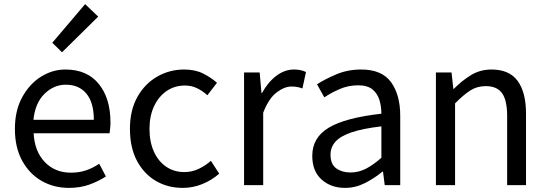

<svg xmlns="http://www.w3.org/2000/svg" viewBox="-20 -892 2638 925"><path d="M312 13.2Q239.3 13.2 180.4 -20.5Q121.6 -54.2 86.7 -117.9Q51.8 -181.6 51.8 -271Q51.8 -359.4 86.9 -423.6Q122.1 -487.8 177.5 -522.5Q232.9 -557.1 294.9 -557.1Q399.4 -557.1 455.8 -487.8Q512.2 -418.5 512.2 -301.8Q512.2 -287.1 510.7 -273.9Q509.3 -260.7 507.8 -250H142.1Q146.5 -163.1 195.6 -111.6Q244.6 -60.1 321.8 -60.1Q361.8 -60.1 394.5 -71.3Q427.2 -82.5 458 -103L490.2 -42Q454.6 -18.6 410.6 -2.7Q366.7 13.2 312 13.2ZM141.1 -314.9H432.1Q432.1 -397.5 396.5 -440.7Q360.8 -483.9 296.9 -483.9Q239.3 -483.9 194.3 -439.9Q149.4 -396 141.1 -314.9ZM278.8 -640.1 231.9 -686 390.1 -872.1 453.1 -812Z M860.4 13.2Q788.1 13.2 730.7 -20.5Q673.3 -54.2 639.6 -117.7Q606 -181.2 606 -271Q606 -361.3 642.1 -425.3Q678.2 -489.3 737.8 -523.2Q797.4 -557.1 867.2 -557.1Q920.4 -557.1 958.5 -537.8Q996.6 -518.6 1025.4 -493.2L979 -433.1Q956.1 -454.1 929.4 -467Q902.8 -480 871.1 -480Q821.8 -480 783.2 -453.9Q744.6 -427.7 722.4 -380.6Q700.2 -333.5 700.2 -271Q700.2 -208.5 721.4 -161.6Q742.7 -114.7 780.5 -88.9Q818.4 -63 868.2 -63Q905.8 -63 938.2 -78.9Q970.7 -94.7 996.1 -117.2L1036.1 -55.2Q999.5 -23.4 954.3 -5.1Q909.2 13.2 860.4 13.2Z M1155.8 0V-543H1231L1239.7 -443.8H1242.2Q1270.5 -495.6 1310.8 -526.4Q1351.1 -557.1 1396 -557.1Q1431.2 -557.1 1454.1 -544.9L1437 -465.8Q1423.3 -470.7 1412.4 -472.9Q1401.4 -475.1 1383.8 -475.1Q1350.1 -475.1 1312.5 -446.5Q1274.9 -418 1248 -349.1V0Z M1642.1 13.2Q1574.2 13.2 1529.3 -27.1Q1484.4 -67.4 1484.4 -141.1Q1484.4 -229.5 1564.2 -277.1Q1644 -324.7 1817.4 -344.2Q1817.4 -378.9 1807.9 -410.4Q1798.3 -441.9 1774.2 -461.4Q1750 -481 1705.1 -481Q1658.2 -481 1616.5 -462.9Q1574.7 -444.8 1542.5 -422.9L1507.3 -485.8Q1543.9 -509.8 1599.1 -533.4Q1654.3 -557.1 1720.2 -557.1Q1819.8 -557.1 1864 -496.1Q1908.2 -435.1 1908.2 -334V0H1833.5L1825.2 -64.9H1822.3Q1783.2 -32.7 1737.8 -9.8Q1692.4 13.2 1642.1 13.2ZM1668.5 -61Q1707.5 -61 1742.4 -78.9Q1777.3 -96.7 1817.4 -131.8V-283.2Q1725.6 -272.5 1672.1 -253.9Q1618.7 -235.4 1595.5 -208.7Q1572.3 -182.1 1572.3 -147Q1572.3 -100.6 1600.1 -80.8Q1627.9 -61 1668.5 -61Z M2080.1 0V-543H2155.3L2164.1 -463.9H2166.5Q2204.6 -502.9 2248.8 -530Q2293 -557.1 2348.1 -557.1Q2433.6 -557.1 2473.9 -502.2Q2514.2 -447.3 2514.2 -344.2V0H2423.3V-332Q2423.3 -408.7 2398.9 -442.9Q2374.5 -477.1 2320.3 -477.1Q2278.3 -477.1 2245.6 -456.1Q2212.9 -435.1 2172.4 -394V0Z"/></svg>

Font: Source Han Sans CN
Style: Regular
Weight: 400
Designer: Ryoko NISHIZUKA  (kana, bopomofo & ideographs); Paul D. Hunt (Latin, Greek & Cyrillic); Sandoll Communications , Soo-you
Foundry: Adobe
Version: Version 2.004;hotconv 1.0.118;makeotfexe 2.5.65603